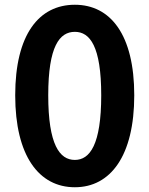

<svg xmlns="http://www.w3.org/2000/svg" viewBox="-20 -774 629 808"><path d="M295 14C445 14 545 -118 545 -373C545 -628 445 -754 295 -754C144 -754 44 -629 44 -373C44 -118 144 14 295 14ZM295 -101C231 -101 183 -165 183 -373C183 -580 231 -640 295 -640C358 -640 406 -580 406 -373C406 -165 358 -101 295 -101Z"/></svg>

Font: Source Han Sans Old Style Bold
Style: Regular
Weight: 700
Designer: Ryoko NISHIZUKA (kana & ideographs); Paul D. Hunt (Latin, Greek & Cyrillic); Wenlong ZHANG (bopomofo); Sandoll Communica
Foundry: Adobe Systems Incorporated
Version: Version 1.004;PS 1.004;hotconv 1.0.81;makeotf.lib2.5.63406